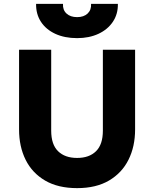

<svg xmlns="http://www.w3.org/2000/svg" viewBox="-20 -957 796 992"><path d="M378.5 15Q280 15 213.2 -24Q146.5 -63 112.5 -131.2Q78.5 -199.5 78.5 -288V-700H244.5V-282Q244.5 -210.5 280 -175.8Q315.5 -141 378.5 -141Q441 -141 476.2 -175.8Q511.5 -210.5 511.5 -282V-700H678V-288Q678 -200 644 -131.8Q610 -63.5 543.2 -24.2Q476.5 15 378.5 15ZM378.5 -760Q314 -760 265.8 -782.2Q217.5 -804.5 191.5 -844.5Q165.5 -884.5 166.5 -937H305.5Q303.5 -906 323.5 -887.2Q343.5 -868.5 378.5 -868.5Q413 -868.5 432.8 -887.2Q452.5 -906 450.5 -937H589Q590 -884.5 563.2 -844.5Q536.5 -804.5 488.5 -782.2Q440.5 -760 378.5 -760Z"/></svg>

Font: Geologica Cursive
Style: Bold
Weight: 700
Designer: Sindre Bremnes, Frode Helland
Foundry: Monokrom Skriftforlag AS
Version: Version 1.010;gftools[0.9.28]